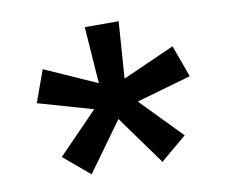

<svg xmlns="http://www.w3.org/2000/svg" viewBox="-58 -645 701 589"><g transform="rotate(-10 293.0 -350.0)"><path d="M403.3 -126 484.4 -194.3 360.8 -321.3 531.2 -370.1 495.1 -469.7 333 -397.5 345.7 -574.2H240.2L252.9 -397.5L90.8 -469.7L54.7 -370.1L225.1 -321.3L101.6 -194.3L182.6 -126L293 -278.8Z"/></g></svg>

Font: Cascadia Code PL
Style: Regular
Weight: 400
Monospace: yes
Designer: Aaron Bell
Foundry: Saja Typeworks
Version: Version 2404.023